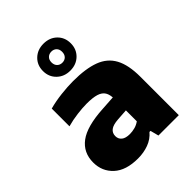

<svg xmlns="http://www.w3.org/2000/svg" viewBox="-234 -948 1083 1083"><g transform="rotate(-45 307.5 -407.0)"><path d="M226 10.5Q130.5 10.5 80.5 -35.5Q30.5 -81.5 30.5 -152.5Q30.5 -231.5 90.2 -276.2Q150 -321 282.5 -328.5L400 -336L420 -233.5L302 -225.5Q260 -222.5 242 -208.2Q224 -194 224 -169.5Q224 -146.5 240.8 -133Q257.5 -119.5 290.5 -119.5Q310 -119.5 330.5 -124.8Q351 -130 369 -143V-321Q369 -355.5 356.8 -375.8Q344.5 -396 316.2 -404.8Q288 -413.5 239.5 -413.5Q206.5 -413.5 163 -408Q119.5 -402.5 80.5 -391.5V-533Q126.5 -545.5 178.8 -551.5Q231 -557.5 275.5 -557.5Q375.5 -557.5 438.5 -534Q501.5 -510.5 531.2 -455.5Q561 -400.5 561 -306V0H398.5L385.5 -50H377Q350.5 -18.5 311 -4Q271.5 10.5 226 10.5ZM306 -610Q258 -610 226.5 -640.5Q195 -671 195 -717.5Q195 -764.5 226.5 -794.8Q258 -825 306 -825Q354.5 -825 385.8 -794.8Q417 -764.5 417 -717.5Q417 -671 385.8 -640.5Q354.5 -610 306 -610ZM306 -673.5Q325 -673.5 336.8 -685.5Q348.5 -697.5 348.5 -718Q348.5 -738.5 336.8 -750.2Q325 -762 306 -762Q287.5 -762 275.5 -750.2Q263.5 -738.5 263.5 -718Q263.5 -697.5 275.5 -685.5Q287.5 -673.5 306 -673.5Z"/></g></svg>

Font: Encode Sans SemiExpanded ExtraBold
Style: Regular
Weight: 800
Width: 6
Designer: Multiple Designers
Foundry: Impallari Type
Version: Version 3.002